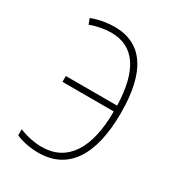

<svg xmlns="http://www.w3.org/2000/svg" viewBox="-139 -620 649 713"><g transform="rotate(30 185.0 -263.5)"><path d="M132 10C259 10 325 -88 325 -272C325 -448 264 -537 146 -537C114 -537 80 -531 48 -519L57 -495C88 -507 119 -512 146 -512C243 -512 295 -437 299 -288H79V-263H299C299 -103 241 -15 132 -15C101 -15 64 -23 36 -35V-9C62 3 98 10 132 10Z"/></g></svg>

Font: Noto Sans Condensed Thin
Style: Regular
Weight: 100
Width: 3
Designer: Monotype Design Team
Foundry: Monotype Imaging Inc.
Version: Version 2.013